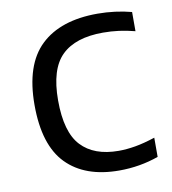

<svg xmlns="http://www.w3.org/2000/svg" viewBox="-68 -611 608 680"><g transform="rotate(-10 236.0 -271.0)"><path d="M307.5 9.5Q184.5 9.5 118 -58.5Q51.5 -126.5 51.5 -271Q51.5 -415.5 122.5 -483.2Q193.5 -551 327 -551Q358.5 -551 389.8 -547Q421 -543 449 -535.5V-466.5Q420 -474 392 -477.8Q364 -481.5 334.5 -481.5Q235 -481.5 185.8 -433.2Q136.5 -385 136.5 -272.5Q136.5 -158 182.8 -108.8Q229 -59.5 317.5 -59.5Q346 -59.5 377.8 -65Q409.5 -70.5 449 -83.5V-14.5Q381.5 9.5 307.5 9.5Z"/></g></svg>

Font: Encode Sans SmExp
Style: Regular
Weight: 400
Width: 6
Designer: Multiple Designers
Foundry: Impallari Type
Version: Version 3.002; ttfautohint (v1.8.3) -l 8 -r 50 -G 200 -x 14 